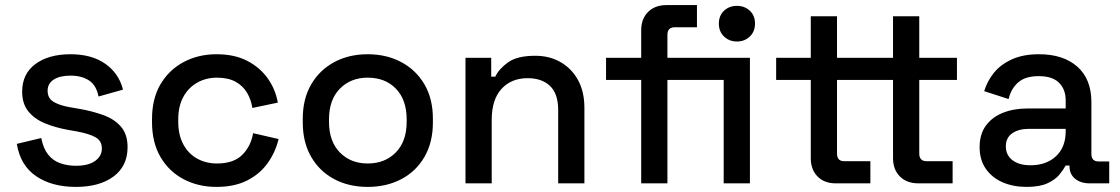

<svg xmlns="http://www.w3.org/2000/svg" viewBox="-20 -720 4400 754"><path d="M278 14Q184 14 122 -28Q60 -70 46 -155L142 -178Q150 -137 169 -113Q188 -89 216.5 -79Q245 -69 278 -69Q327 -69 353.5 -88Q380 -107 380 -137Q380 -167 355 -181Q330 -195 281 -204L247 -210Q197 -219 156 -236Q115 -253 91 -283Q67 -313 67 -360Q67 -430 119 -468.5Q171 -507 257 -507Q340 -507 393.5 -469.5Q447 -432 463 -368L367 -341Q358 -386 329 -404.5Q300 -423 257 -423Q215 -423 191 -407.5Q167 -392 167 -364Q167 -334 190.5 -320Q214 -306 254 -299L289 -293Q342 -284 386 -268Q430 -252 455.5 -222Q481 -192 481 -142Q481 -68 426 -27Q371 14 278 14Z M830 14Q759 14 701.5 -16Q644 -46 610.5 -103Q577 -160 577 -240V-253Q577 -333 610.5 -389.5Q644 -446 701.5 -476.5Q759 -507 830 -507Q901 -507 951 -481Q1001 -455 1031.5 -412Q1062 -369 1071 -317L971 -296Q966 -329 950 -356Q934 -383 905 -399Q876 -415 832 -415Q789 -415 754.5 -395.5Q720 -376 700 -339.5Q680 -303 680 -251V-242Q680 -190 700 -153Q720 -116 754.5 -97Q789 -78 832 -78Q897 -78 931 -111.5Q965 -145 974 -197L1074 -174Q1062 -123 1031.5 -80Q1001 -37 951 -11.5Q901 14 830 14Z M1424 14Q1350 14 1292.5 -16.5Q1235 -47 1202 -104Q1169 -161 1169 -239V-254Q1169 -332 1202 -388.5Q1235 -445 1292.5 -476Q1350 -507 1424 -507Q1498 -507 1556 -476Q1614 -445 1647 -388.5Q1680 -332 1680 -254V-239Q1680 -161 1647 -104Q1614 -47 1556 -16.5Q1498 14 1424 14ZM1424 -78Q1492 -78 1534.5 -121.5Q1577 -165 1577 -242V-251Q1577 -328 1535 -371.5Q1493 -415 1424 -415Q1357 -415 1314.5 -371.5Q1272 -328 1272 -251V-242Q1272 -165 1314.5 -121.5Q1357 -78 1424 -78Z M1808 0V-493H1909V-419H1925Q1939 -449 1975 -475Q2011 -501 2082 -501Q2138 -501 2181.5 -476Q2225 -451 2250 -405.5Q2275 -360 2275 -296V0H2172V-288Q2172 -352 2140 -382.5Q2108 -413 2052 -413Q1988 -413 1949.5 -371Q1911 -329 1911 -249V0Z M2498 0V-406H2360V-493H2498V-601Q2498 -646 2525 -673Q2552 -700 2597 -700H2717V-613H2630Q2601 -613 2601 -583V-493H2822V-406H2601V0ZM2822 0V-493H2925V0ZM2874 -557Q2844 -557 2823.5 -576.5Q2803 -596 2803 -627Q2803 -659 2823.5 -678Q2844 -697 2874 -697Q2904 -697 2924.5 -678Q2945 -659 2945 -627Q2945 -596 2924.5 -576.5Q2904 -557 2874 -557Z M3262 0Q3217 0 3190.5 -27Q3164 -54 3164 -99V-406H3028V-493H3164V-656H3267V-493H3383V-406H3267V-117Q3267 -87 3295 -87H3398V0ZM3586 0Q3541 0 3514 -27Q3487 -54 3487 -99V-406H3383V-493H3487V-656H3590V-493H3738V-406H3590V-117Q3590 -87 3619 -87H3721V0Z M4012 14Q3959 14 3917.5 -4Q3876 -22 3851.5 -57Q3827 -92 3827 -142Q3827 -193 3851.5 -226.5Q3876 -260 3918.5 -277Q3961 -294 4015 -294H4165V-326Q4165 -369 4139 -395Q4113 -421 4059 -421Q4006 -421 3978 -396Q3950 -371 3941 -331L3845 -362Q3857 -402 3883.5 -434.5Q3910 -467 3954 -487Q3998 -507 4060 -507Q4156 -507 4211 -458Q4266 -409 4266 -319V-116Q4266 -86 4294 -86H4336V0H4259Q4224 0 4202 -18Q4180 -36 4180 -67V-70H4165Q4157 -55 4141 -35Q4125 -15 4094 -0.5Q4063 14 4012 14ZM4027 -71Q4089 -71 4127 -106.5Q4165 -142 4165 -204V-214H4021Q3980 -214 3955 -196.5Q3930 -179 3930 -145Q3930 -111 3956 -91Q3982 -71 4027 -71Z"/></svg>

Font: Space Grotesk Medium
Style: Regular
Weight: 500
Designer: Florian Karsten
Foundry: Florian Karsten
Version: Version 2.000